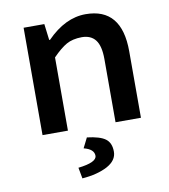

<svg xmlns="http://www.w3.org/2000/svg" viewBox="-82 -573 763 865"><g transform="rotate(-10 300.0 -140.0)"><path d="M253.9 90.8 276.9 44.9Q335.9 51.8 360.8 70.3Q385.7 88.9 385.7 128.9Q385.7 168.9 340.8 193.4Q294.9 217.8 225.1 223.1L215.8 172.9Q300.8 163.1 300.8 132.8Q300.8 102.5 253.9 90.8ZM82 0V-491.2H176.8L186 -417H189.9Q273.9 -502.9 367.2 -502.9Q532.2 -502.9 532.2 -304.2V0H416V-289.1Q416 -349.1 395 -376.5Q374 -403.8 332 -403.8Q290 -403.3 262.2 -387.7Q234.4 -372.1 198.2 -335V0Z"/></g></svg>

Font: SourceCodePro-Semibold
Style: Regular
Weight: 600
Monospace: yes
Designer: Paul D. Hunt
Foundry: Adobe Systems Incorporated
Version: Version 1.009;PS 1.000;hotconv 1.0.70;makeotf.lib2.5.5900